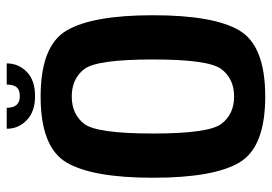

<svg xmlns="http://www.w3.org/2000/svg" viewBox="-142 -682 829 586"><g transform="rotate(-90 273.0 -389.5)"><path d="M271 5Q116.5 5 69.8 -73.5Q23 -152 23 -337.5Q23 -523 69.8 -601.8Q116.5 -680.5 271 -680.5Q425.5 -680.5 472.2 -601.5Q519 -522.5 519 -337.5Q519 -152 472.2 -73.5Q425.5 5 271 5ZM271 -90Q325 -90 354.5 -128.8Q384 -167.5 384 -337.5Q384 -509.5 354.5 -547.5Q325 -585.5 271 -585.5Q217 -585.5 187.5 -547.5Q158 -509.5 158 -337.5Q158 -167.5 187.5 -128.8Q217 -90 271 -90ZM272 -697.5Q225 -697.5 198.8 -722.8Q172.5 -748 172.5 -784H236.5Q236.5 -744 272 -744Q292 -744 299.8 -754.5Q307.5 -765 307.5 -784H372Q372 -748 346.2 -722.8Q320.5 -697.5 272 -697.5Z"/></g></svg>

Font: Anybody SemiBold
Style: Regular
Weight: 600
Designer: Tyler Finck
Foundry: Etcetera Type Company
Version: Version 1.010; ttfautohint (v1.8.3) -l 8 -r 50 -G 200 -x 14 